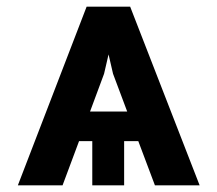

<svg xmlns="http://www.w3.org/2000/svg" viewBox="-20 -558 654 578"><path d="M396.3 -133.2H353.7V0H257.8V-133.2H218L168.3 0H33.7L240.8 -538H371.8L581 0H446.4ZM362.9 -222.3 320.3 -335.9 306.8 -394.2 293.3 -335.9 251.1 -222.3Z"/></svg>

Font: DeltaSans SemiBold
Style: Regular
Weight: 600
Designer: Rasmus Andersson
Foundry: rsms
Version: Version 3.012